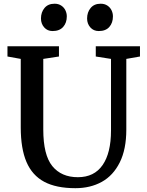

<svg xmlns="http://www.w3.org/2000/svg" viewBox="-20 -988 776 1016"><path d="M19.5 0ZM268.6 -968.3H269Q289.1 -968.3 303.7 -958.7Q318.4 -949.2 325.9 -933.8Q333.5 -918.5 333.5 -901.4Q333.5 -867.2 314.2 -845.5Q294.9 -823.7 258.3 -823.7H257.8Q231 -823.7 213.9 -843Q196.8 -862.3 196.8 -890.1Q196.8 -923.3 215.6 -945.8Q234.4 -968.3 268.6 -968.3ZM512.2 -968.3H512.7Q533.2 -968.3 547.9 -958.7Q562.5 -949.2 570.1 -933.8Q577.6 -918.5 577.6 -901.4Q577.6 -867.2 558.6 -845.5Q539.6 -823.7 502.9 -823.7H502.4Q475.1 -823.7 458 -843Q440.9 -862.3 440.9 -890.1Q440.9 -923.3 459.7 -945.8Q478.5 -968.3 512.2 -968.3ZM89.8 -676.3 19.5 -689V-743.2H292V-689L209 -676.3V-302.7Q209 -168 256.8 -109.1Q304.7 -50.3 392.1 -50.3Q478.5 -50.3 522.9 -114.5Q567.4 -178.7 567.4 -297.4V-676.3L486.8 -689V-743.2H720.7V-689L648.4 -676.3V-302.2Q648.4 -198.2 613.8 -128.7Q579.1 -59.1 518.6 -25.6Q458 7.8 378.9 7.8Q277.3 7.8 213.9 -26.1Q150.4 -60.1 120.1 -130.9Q89.8 -201.7 89.8 -314Z"/></svg>

Font: Merriweather
Style: Regular
Weight: 400
Designer: Eben Sorkin
Foundry: Eben Sorkin
Version: Version 1.584; ttfautohint (v1.6)